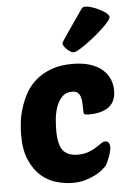

<svg xmlns="http://www.w3.org/2000/svg" viewBox="-57 -871 623 923"><g transform="rotate(-5 254.0 -409.5)"><path d="M293 -123Q322 -123 343.5 -131Q365 -139 381 -149Q397 -159 408 -167Q419 -175 428 -175Q451 -175 451 -145Q451 -138 448 -125.5Q445 -113 440 -99.5Q435 -86 429.5 -74Q424 -62 419 -56Q414 -51 401.5 -40Q389 -29 368 -18Q347 -7 319 1.5Q291 10 257 10Q219 10 178.5 -1.5Q138 -13 105 -41.5Q72 -70 50.5 -118.5Q29 -167 29 -240Q29 -266 32.5 -299.5Q36 -333 47 -368.5Q58 -404 76.5 -438.5Q95 -473 126 -500Q157 -527 200.5 -543.5Q244 -560 304 -560Q353 -560 388.5 -548.5Q424 -537 447 -517.5Q470 -498 481.5 -472Q493 -446 493 -416Q493 -362 459 -336.5Q425 -311 363 -311Q348 -311 342.5 -313.5Q337 -316 337 -325Q337 -349 336 -368Q335 -387 330.5 -400Q326 -413 317 -420Q308 -427 291 -427Q260 -427 241.5 -407Q223 -387 213.5 -358.5Q204 -330 201.5 -300Q199 -270 199 -250Q199 -179 221.5 -151Q244 -123 293 -123ZM316 -615Q309 -615 300.5 -620Q292 -625 284 -632.5Q276 -640 270.5 -648.5Q265 -657 265 -663Q265 -665 275 -680Q285 -695 300 -717Q315 -739 333 -765Q351 -791 367 -814Q373 -823 377 -826Q381 -829 390 -829Q402 -829 421 -823Q440 -817 458 -808Q476 -799 489 -788.5Q502 -778 502 -769Q502 -762 490.5 -748Q479 -734 461 -717Q443 -700 421 -682Q399 -664 378 -649Q357 -634 340.5 -624.5Q324 -615 316 -615Z"/></g></svg>

Font: PoetsenOne
Style: Regular
Weight: 400
Designer: Rodrigo Fuenzalida, Pablo Impallari
Foundry: Pablo Impallari, Rodrigo Fuenzalida
Version: Version 1.000; ttfautohint (v0.8) -G 200 -r 50